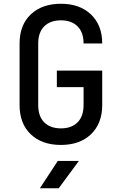

<svg xmlns="http://www.w3.org/2000/svg" viewBox="-20 -760 640 1020"><path d="M304 10Q203 10 143.5 -46.5Q84 -103 84 -202V-529Q84 -627 143.5 -683.5Q203 -740 304 -740Q404 -740 463.5 -683Q523 -626 523 -529H424Q424 -588 392 -620Q360 -652 304 -652Q247 -652 215 -620Q183 -588 183 -529V-202Q183 -142 215 -110Q247 -78 304 -78Q360 -78 392 -110Q424 -142 424 -202V-297H282V-385H523V-202Q523 -104 463.5 -47Q404 10 304 10ZM192 240 287 95H399L292 240Z"/></svg>

Font: JetBrains Mono NL Medium
Style: Regular
Weight: 500
Monospace: yes
Designer: Philipp Nurullin, Konstantin Bulenkov
Foundry: JetBrains
Version: Version 2.305; ttfautohint (v1.8.4.7-5d5b)